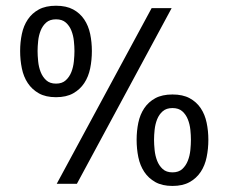

<svg xmlns="http://www.w3.org/2000/svg" viewBox="-20 -628 781 656"><path d="M293.9 -453.6Q293.9 -422.9 288.1 -394.3Q282.2 -365.7 267.8 -344Q253.4 -322.3 230 -309.1Q206.5 -295.9 171.4 -295.9Q136.2 -295.9 112.8 -309.1Q89.4 -322.3 75 -344Q60.5 -365.7 54.7 -394.3Q48.8 -422.9 48.8 -453.6Q48.8 -483.9 54.7 -512Q60.5 -540 75 -561.5Q89.4 -583 112.8 -595.7Q136.2 -608.4 171.4 -608.4Q206.5 -608.4 230 -595.7Q253.4 -583 267.8 -561.5Q282.2 -540 288.1 -512Q293.9 -483.9 293.9 -453.6ZM566.4 -600.1 242.7 0H173.8L498 -600.1ZM234.4 -453.6Q234.4 -469.2 232.4 -488Q230.5 -506.8 223.9 -523.4Q217.3 -540 204.8 -551Q192.4 -562 171.4 -562Q150.4 -562 137.9 -551Q125.5 -540 118.9 -523.4Q112.3 -506.8 110.4 -488Q108.4 -469.2 108.4 -453.6Q108.4 -438 110.4 -418.5Q112.3 -398.9 118.9 -382.1Q125.5 -365.2 137.9 -353.8Q150.4 -342.3 171.4 -342.3Q192.4 -342.3 204.8 -353.8Q217.3 -365.2 223.9 -382.1Q230.5 -398.9 232.4 -418.5Q234.4 -438 234.4 -453.6ZM691.9 -150.4Q691.9 -119.6 686 -91.1Q680.2 -62.5 665.8 -40.8Q651.4 -19 627.9 -5.9Q604.5 7.3 569.3 7.3Q534.2 7.3 510.7 -5.9Q487.3 -19 472.9 -40.8Q458.5 -62.5 452.6 -91.1Q446.8 -119.6 446.8 -150.4Q446.8 -180.7 452.6 -208.7Q458.5 -236.8 472.9 -258.3Q487.3 -279.8 510.7 -292.5Q534.2 -305.2 569.3 -305.2Q604.5 -305.2 627.9 -292.5Q651.4 -279.8 665.8 -258.3Q680.2 -236.8 686 -208.7Q691.9 -180.7 691.9 -150.4ZM632.3 -150.4Q632.3 -166 630.4 -184.8Q628.4 -203.6 621.8 -220.2Q615.2 -236.8 602.8 -247.8Q590.3 -258.8 569.3 -258.8Q548.3 -258.8 535.9 -247.8Q523.4 -236.8 516.8 -220.2Q510.3 -203.6 508.3 -184.8Q506.3 -166 506.3 -150.4Q506.3 -134.8 508.3 -115.2Q510.3 -95.7 516.8 -78.9Q523.4 -62 535.9 -50.5Q548.3 -39.1 569.3 -39.1Q590.3 -39.1 602.8 -50.5Q615.2 -62 621.8 -78.9Q628.4 -95.7 630.4 -115.2Q632.3 -134.8 632.3 -150.4Z"/></svg>

Font: SengBuhan
Style: Regular
Weight: 400
Designer: John M. Durdin
Foundry: Lao Script for Windows
Version: Version 1.400